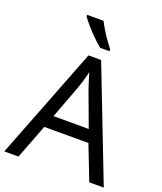

<svg xmlns="http://www.w3.org/2000/svg" viewBox="-168 -1050 975 1157"><g transform="rotate(20 319.5 -472.0)"><path d="M545 0 459 -221H176L91 0H0L279 -717H360L638 0ZM352 -517Q349 -525 342 -546Q335 -567 328.5 -589.5Q322 -612 318 -624Q311 -593 302 -563.5Q293 -534 287 -517L206 -301H432ZM293 -944Q304 -922 320.5 -894.5Q337 -867 355.5 -841Q374 -815 389 -796V-784H330Q307 -802 278 -830.5Q249 -859 224.5 -887.5Q200 -916 188 -934V-944Z"/></g></svg>

Font: Noto Sans Phoenician
Style: Regular
Weight: 400
Designer: Monotype Design Team
Foundry: Monotype Imaging Inc.
Version: Version 2.001; ttfautohint (v1.8.4.7-5d5b)